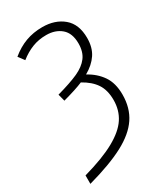

<svg xmlns="http://www.w3.org/2000/svg" viewBox="-220 -815 936 1086"><g transform="rotate(-30 248.0 -272.0)"><path d="M37 125Q168 88 244.5 45.5Q321 3 354.5 -48Q388 -99 388 -166Q388 -230 360.5 -271.5Q333 -313 277 -344Q233 -325 145 -301L133 -347Q223 -372 273.5 -395Q324 -418 350 -452.5Q376 -487 376 -542Q376 -609 338 -641.5Q300 -674 241 -674Q191 -674 149 -657.5Q107 -641 68 -610L39 -649Q85 -687 135 -705.5Q185 -724 244 -724Q327 -724 380.5 -679Q434 -634 434 -544Q434 -482 406 -440Q378 -398 325 -368Q381 -338 414 -290Q447 -242 447 -167Q447 -80 405 -17.5Q363 45 274 92Q185 139 37 180Z"/></g></svg>

Font: Noto Sans UI NarrowLight
Style: Regular
Weight: 300
Width: 4
Designer: Monotype Design Team
Foundry: Monotype Imaging Inc.
Version: Version 1.001